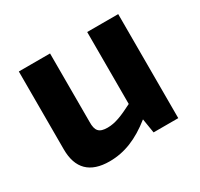

<svg xmlns="http://www.w3.org/2000/svg" viewBox="-114 -634 819 788"><g transform="rotate(-30 295.0 -240.0)"><path d="M529 -493H382V-152C329 -125 295 -111 259 -111C219 -111 205 -126 206 -169V-493H58V-124C58 -33 105 13 197 13C268 13 332 -13 401 -68L412 0H529Z"/></g></svg>

Font: SnT
Style: Bold
Weight: 700
Designer: Natanael Gama
Version: Version 1.001;PS 001.001;hotconv 1.0.70;makeotf.lib2.5.58329